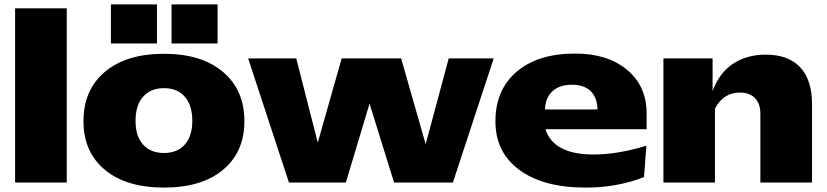

<svg xmlns="http://www.w3.org/2000/svg" viewBox="-20 -832 3769 875"><path d="M48.8 -793.9H284.2V0H48.8Z M727.5 22.9Q555.7 22.9 458 -58.1Q360.4 -139.2 360.4 -279.8Q360.4 -422.4 458 -504.6Q555.7 -586.9 727.5 -586.9Q898.4 -586.9 996.1 -504.4Q1093.8 -421.9 1093.8 -279.8Q1093.8 -139.2 996.3 -58.1Q898.9 22.9 727.5 22.9ZM727.5 -134.8Q788.1 -134.8 822.3 -173.3Q856.4 -211.9 856.4 -280.8Q856.4 -351.6 822.5 -390.9Q788.6 -430.2 727.5 -430.2Q666 -430.2 631.8 -390.9Q597.7 -351.6 597.7 -280.8Q597.7 -211.9 631.8 -173.3Q666 -134.8 727.5 -134.8ZM485.4 -812H695.3V-633.8H485.4ZM761.7 -812H971.7V-633.8H761.7Z M1110.8 -565.9H1330.1L1428.2 -182.1L1537.1 -565.9H1808.1L1919.9 -174.8L2024.9 -565.9H2230L2043.9 0H1775.9L1664.1 -359.9L1556.2 0H1296.9Z M2237.8 -278.8Q2237.8 -422.9 2334.7 -505.4Q2431.6 -587.9 2601.1 -587.9Q2749 -587.9 2837.9 -513.7Q2926.8 -439.5 2926.8 -314.9V-243.2H2465.8Q2502.4 -127.9 2685.1 -127.9Q2795.4 -127.9 2925.8 -168L2915 -24.9Q2792.5 22.9 2648.9 22.9Q2456.5 22.9 2347.2 -57.4Q2237.8 -137.7 2237.8 -278.8ZM2703.1 -333Q2701.7 -387.2 2671.9 -416.5Q2642.1 -445.8 2586.9 -445.8Q2529.8 -445.8 2497.6 -416Q2465.3 -386.2 2463.9 -333Z M3003.4 0V-565.9H3227.5V-417Q3258.3 -500.5 3321 -541.7Q3383.8 -583 3469.7 -583Q3572.3 -583 3626.5 -525.6Q3680.7 -468.3 3680.7 -356.9V0H3445.3V-313Q3445.3 -359.9 3420.7 -385Q3396 -410.2 3352.5 -410.2Q3276.4 -410.2 3238.3 -336.9V0Z"/></svg>

Font: Mattone
Style: Bold
Weight: 700
Width: 6
Designer: Nunzio Mazzaferro
Foundry: Collletttivo
Version: Version 2.000;Glyphs 3.2 (3217)